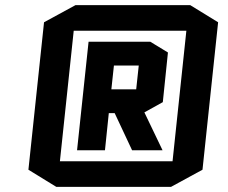

<svg xmlns="http://www.w3.org/2000/svg" viewBox="-20 -725 890 750"><path d="M615 -138H496L428 -283H405L390 -138H281L326 -562H567L636 -520L616 -326L544 -286ZM425 -469 415 -376H512L522 -469ZM771 -62 648 5H200L91 -62L152 -638L275 -705H723L832 -638ZM268 -605 214 -95H654L708 -605Z"/></svg>

Font: Quantico
Style: Bold Italic
Weight: 700
Italic angle: -12°
Designer: Matt Desmond
Foundry: MADtype
Version: Version 2.002